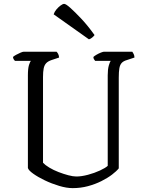

<svg xmlns="http://www.w3.org/2000/svg" viewBox="-20 -971 754 991"><path d="M355 0Q324 0 285.5 -11.5Q247 -23 211.5 -40Q176 -57 151.5 -74.5Q127 -92 124 -104V-582Q124 -617 129.5 -635Q135 -653 140 -657H57Q54 -660 51 -664.5Q48 -669 47 -677Q52 -682 63 -688Q74 -694 85.5 -699Q97 -704 102 -704H272Q276 -700 280 -693Q284 -686 285 -674L246 -661Q228 -655 218.5 -645Q209 -635 205.5 -618Q202 -601 202 -574V-131Q213 -119 234.5 -106Q256 -93 282 -83Q308 -73 332.5 -66.5Q357 -60 374 -60Q401 -60 434.5 -69Q468 -78 496 -91Q524 -104 536 -115V-582Q536 -613 541.5 -632.5Q547 -652 552 -657H471Q468 -661 465 -665.5Q462 -670 462 -677Q467 -682 478 -688.5Q489 -695 500.5 -699.5Q512 -704 516 -704H663Q666 -700 670 -692Q674 -684 674 -674L635 -661Q617 -656 608 -646Q599 -636 596 -618Q593 -600 593 -570V-102Q581 -87 558 -69.5Q535 -52 503 -36Q471 -20 433.5 -10Q396 0 355 0ZM439 -768 257 -897Q261 -910 271 -922Q281 -934 292.5 -942.5Q304 -951 311 -951Q320 -951 343 -930.5Q366 -910 399.5 -874.5Q433 -839 468 -790Q464 -784 455.5 -777Q447 -770 439 -768Z"/></svg>

Font: Texturina 12pt ExtraLight
Style: Regular
Weight: 250
Designer: Guillermo Torres Carreño
Foundry: Omnibus-Type
Version: Version 1.002